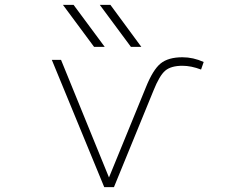

<svg xmlns="http://www.w3.org/2000/svg" viewBox="-20 -772 1040 794"><path d="M734.4 -535.2Q779.3 -535.2 822.3 -515.6L811.5 -484.4Q770.5 -500 734.4 -500Q687.5 -500 663.6 -480Q639.6 -460 614.3 -396.5L451.2 2H411.1L194.3 -524.4H232.4L430.7 -38.1L583 -410.2Q612.3 -483.4 644 -509.3Q675.8 -535.2 734.4 -535.2ZM521.5 -578.1 392.6 -752H436.5L564.5 -578.1ZM369.1 -578.1 240.2 -752H284.2L413.1 -578.1Z"/></svg>

Font: Gen Shin Gothic Monospace ExtraLight
Style: Regular
Weight: 200
Designer: [Source Han Sans]
Ryoko NISHIZUKA  (kana & ideographs); Paul D. Hunt (Latin, Greek & Cyrillic); Wenlong ZHANG  (bopomofo
Version: Version 1.002.20150607